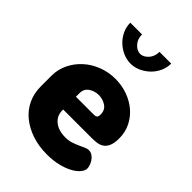

<svg xmlns="http://www.w3.org/2000/svg" viewBox="-215 -820 926 926"><g transform="rotate(45 248.0 -357.0)"><path d="M257 -482Q300 -482 339 -468Q378 -454 407.5 -429Q437 -404 454.5 -369Q472 -334 472 -292Q472 -259 463.5 -240Q455 -221 441 -212Q427 -203 409.5 -201Q392 -199 375 -199H182V-193Q182 -156 210 -133.5Q238 -111 284 -111Q307 -111 325 -117Q343 -123 357.5 -129.5Q372 -136 384.5 -142Q397 -148 409 -148Q422 -148 433 -140.5Q444 -133 451 -122.5Q458 -112 462 -100.5Q466 -89 466 -80Q466 -66 453 -50Q440 -34 415.5 -20.5Q391 -7 356.5 1.5Q322 10 280 10Q224 10 178 -5.5Q132 -21 98 -48.5Q64 -76 45.5 -115Q27 -154 27 -202V-275Q27 -317 45 -354.5Q63 -392 94 -420.5Q125 -449 167 -465.5Q209 -482 257 -482ZM306 -286Q317 -286 322 -291Q327 -296 327 -310Q327 -340 304.5 -355Q282 -370 254 -370Q227 -370 204.5 -355Q182 -340 182 -310V-286ZM394 -724Q394 -696 382.5 -671Q371 -646 351.5 -627Q332 -608 307 -596.5Q282 -585 255 -585Q228 -585 202.5 -596.5Q177 -608 157.5 -627Q138 -646 126.5 -671Q115 -696 115 -724H195Q195 -692 214 -671.5Q233 -651 255 -651Q276 -651 295 -671.5Q314 -692 314 -724Z"/></g></svg>

Font: AkaAcidDosis
Style: ExtraBold
Weight: 800
Designer: Edgar Tolentino, Pablo Impallari, Igino Marini, Aka-Acid
Foundry: Edgar Tolentino, Pablo Impallari, Igino Marini, Aka-Acid
Version: Version 1.007